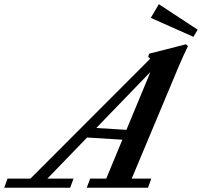

<svg xmlns="http://www.w3.org/2000/svg" viewBox="-92 -885 952 905"><path d="M819.8 -711.4 618.7 -800.8 656.7 -865.2 839.8 -745.1ZM-72.3 0 -56.6 -43H51.3L615.7 -607.9Q612.8 -612.3 606.4 -616.7L610.8 -631.8L784.7 -676.3L793.9 -667.5Q772.9 -624.5 752 -575.7L528.8 -43H621.1L605.5 0H316.9L333 -43H408.7L484.9 -226.6L318.4 -236.8L131.3 -43H254.4L238.8 0ZM606.4 -520Q608.9 -525.4 612.1 -534.2Q615.2 -543 616.2 -544.9L361.8 -281.7L503.9 -272.9Z"/></svg>

Font: Elstob 6pt SemiBold
Style: Italic
Weight: 600
Italic angle: -20°
Designer: Peter S. Baker
Version: Version 1.015